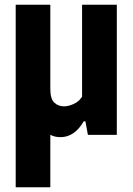

<svg xmlns="http://www.w3.org/2000/svg" viewBox="-20 -567 560 807"><path d="M46 220V-547H191.5V-193.5Q191.5 -151.5 208 -135.8Q224.5 -120 249.5 -120Q267 -120 289.2 -129.8Q311.5 -139.5 325 -160.5V-547H471V0H349.5L339 -57H332Q293 9.5 234.5 9.5Q210 9.5 191.5 -0.5V220Z"/></svg>

Font: Encode Sans Condensed Condensed
Style: Bold
Weight: 700
Width: 3
Designer: Multiple Designers
Foundry: Impallari Type
Version: Version 3.000; ttfautohint (v1.8.3) -l 8 -r 50 -G 200 -x 14 